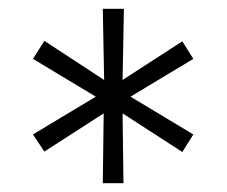

<svg xmlns="http://www.w3.org/2000/svg" viewBox="-20 -720 516 437"><path d="M214 -303 216 -462 81 -375 55 -414 198 -500 55 -586 81 -627 217 -538 214 -700H262L259 -538L395 -626L420 -586L277 -500L420 -414L395 -374L259 -462L261 -303Z"/></svg>

Font: SUSE Thin Light
Style: Regular
Weight: 300
Version: Version 1.000